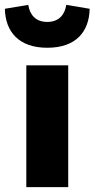

<svg xmlns="http://www.w3.org/2000/svg" viewBox="-50 -768 388 788"><path d="M58 0H230V-500H58ZM144 -572C262 -572 316 -638 318 -732L222 -748C216 -708 192 -678 144 -678C96 -678 72 -708 66 -748L-30 -732C-28 -638 27 -572 144 -572Z"/></svg>

Font: Giro Sans Black
Style: Regular
Weight: 900
Designer: Paul D. Hunt
Foundry: Adobe Systems Incorporated
Version: Version 1.000;PS 1.0;hotconv 1.0.88;makeotf.lib2.5.647800